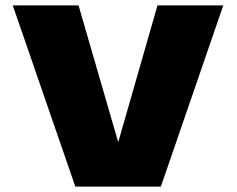

<svg xmlns="http://www.w3.org/2000/svg" viewBox="-20 -695 882 715"><path d="M260.5 0H579L811.5 -675H566.5L421 -168H419.5L272.5 -675H27.5Z"/></svg>

Font: Anybody SemiExpanded Black
Style: Regular
Weight: 900
Width: 6
Version: Version 1.113;gftools[0.9.25]